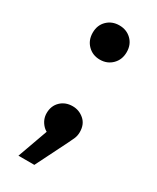

<svg xmlns="http://www.w3.org/2000/svg" viewBox="-144 -461 504 617"><g transform="rotate(30 108.0 -152.5)"><path d="M109 -415Q136 -415 154 -397.5Q172 -380 172 -352Q172 -324 154 -306Q136 -288 109 -288Q82 -288 64 -306Q46 -324 46 -352Q46 -380 64 -397.5Q82 -415 109 -415ZM120 7Q82 7 64.5 -11.5Q47 -30 47 -54Q47 -81 64.5 -98Q82 -115 109 -115Q133 -115 151.5 -99Q170 -83 170 -54Q170 -40 164.5 -28Q159 -16 153 -4L96 110H37L93 -46Z"/></g></svg>

Font: Alexandria
Style: Regular
Weight: 400
Designer: Mohamed Gaber
Foundry: Kief Type Foundry
Version: Version 5.100